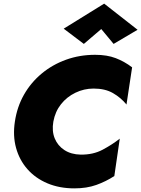

<svg xmlns="http://www.w3.org/2000/svg" viewBox="-20 -1020 778 1058"><path d="M538 -860 606 -778 738 -856 554 -1000 331 -862 442 -778ZM274 -350Q284 -405 316 -445.5Q348 -486 395.5 -509Q443 -532 496 -532Q559 -532 602.5 -507Q646 -482 677 -444L708 -649Q666 -681 618 -699.5Q570 -718 504 -718Q419 -718 344 -691Q269 -664 209.5 -614.5Q150 -565 112 -498Q74 -431 62 -350Q50 -272 68.5 -205Q87 -138 131 -88Q175 -38 241 -10Q307 18 390 18Q458 18 511 -1Q564 -20 610 -50L640 -256Q598 -223 545.5 -195Q493 -167 424 -168Q372 -169 335 -193Q298 -217 281.5 -257.5Q265 -298 274 -350Z"/></svg>

Font: Jost* 800 Heavy Italic
Style: Italic
Weight: 800
Italic angle: -10°
Version: Version 3.200; ttfautohint (v0.97) -l 8 -r 50 -G 200 -x 14 -